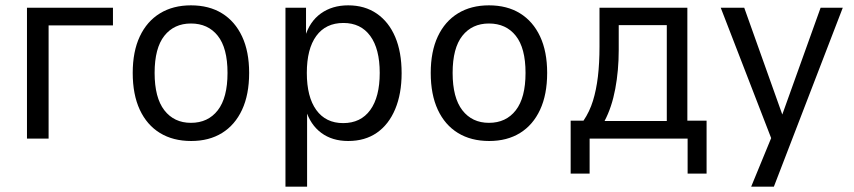

<svg xmlns="http://www.w3.org/2000/svg" viewBox="-20 -519 3197 719"><path d="M81 0V-490H403V-424H162V0Z M696 9Q628 9 579 -21Q530 -51 503.5 -108Q477 -165 477 -246Q477 -326 503.5 -382.5Q530 -439 579 -469Q628 -499 695 -499Q763 -499 811.5 -469Q860 -439 886.5 -382.5Q913 -326 913 -246Q913 -165 886.5 -108Q860 -51 811.5 -21Q763 9 696 9ZM695 -59Q759 -59 795.5 -106Q832 -153 832 -246Q832 -339 795.5 -385Q759 -431 695 -431Q632 -431 595.5 -385Q559 -339 559 -246Q559 -153 595.5 -106Q632 -59 695 -59Z M1049 180V-490H1126V-380H1122Q1139 -438 1181.5 -468.5Q1224 -499 1284 -499Q1346 -499 1391 -468Q1436 -437 1460 -380.5Q1484 -324 1484 -245Q1484 -168 1460 -110.5Q1436 -53 1391.5 -22Q1347 9 1284 9Q1224 9 1183 -21.5Q1142 -52 1125 -108H1130V180ZM1265 -58Q1331 -58 1366.5 -107Q1402 -156 1402 -246Q1402 -336 1366.5 -384.5Q1331 -433 1266 -433Q1200 -433 1164.5 -384.5Q1129 -336 1129 -246Q1129 -156 1164.5 -107Q1200 -58 1265 -58Z M1812 9Q1744 9 1695 -21Q1646 -51 1619.5 -108Q1593 -165 1593 -246Q1593 -326 1619.5 -382.5Q1646 -439 1695 -469Q1744 -499 1811 -499Q1879 -499 1927.5 -469Q1976 -439 2002.5 -382.5Q2029 -326 2029 -246Q2029 -165 2002.5 -108Q1976 -51 1927.5 -21Q1879 9 1812 9ZM1811 -59Q1875 -59 1911.5 -106Q1948 -153 1948 -246Q1948 -339 1911.5 -385Q1875 -431 1811 -431Q1748 -431 1711.5 -385Q1675 -339 1675 -246Q1675 -153 1711.5 -106Q1748 -59 1811 -59Z M2117 131V-67H2165Q2188 -101 2200.5 -141.5Q2213 -182 2219 -232Q2225 -282 2225 -345V-490H2554V-67H2626V131H2555V0H2188V131ZM2244 -66H2477V-425H2297V-332Q2297 -255 2284 -186Q2271 -117 2244 -66Z M2793 180 2879 -29V27L2679 -490H2767L2916 -72H2903L3053 -490H3136L2878 180Z"/></svg>

Font: Nunito Sans 10pt SemiCondensed
Style: Regular
Weight: 400
Width: 4
Designer: Vernon Adams
Foundry: Vernon Adams
Version: Version 3.101;gftools[0.9.27]